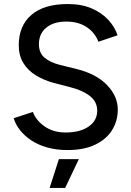

<svg xmlns="http://www.w3.org/2000/svg" viewBox="-20 -732 652 952"><path d="M315 12Q259 12 213.5 -1Q168 -14 134.5 -36.5Q101 -59 79 -87Q57 -115 48 -146L143 -177Q158 -136 200 -106Q242 -76 303 -75Q377 -75 419.5 -104.5Q462 -134 462 -183Q462 -228 425 -256.5Q388 -285 327 -300L246 -321Q198 -334 158.5 -358Q119 -382 96 -419Q73 -456 73 -508Q73 -604 135.5 -658Q198 -712 316 -712Q384 -712 434 -690.5Q484 -669 516.5 -634Q549 -599 563 -557L468 -525Q451 -570 410 -597.5Q369 -625 309 -625Q246 -625 209.5 -595Q173 -565 173 -513Q173 -469 201.5 -445.5Q230 -422 278 -410L359 -390Q457 -366 510.5 -310.5Q564 -255 564 -189Q564 -132 535.5 -86.5Q507 -41 451.5 -14.5Q396 12 315 12ZM226 200 272 57H371L303 200Z"/></svg>

Font: Figtree Light Medium
Style: Regular
Weight: 500
Version: Version 2.001;gftools[0.9.30]